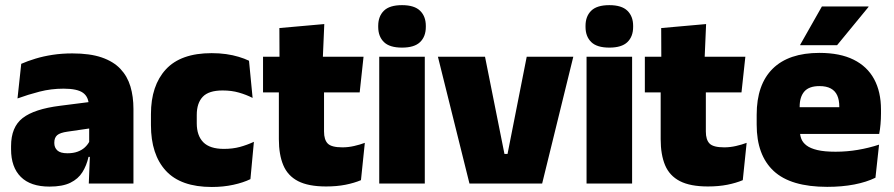

<svg xmlns="http://www.w3.org/2000/svg" viewBox="-20 -713 3472 746"><path d="M498.5 0H325L330 -126L326.5 -130.5V-283.5L325 -301.5Q325 -336 302.8 -352.2Q280.5 -368.5 227 -368.5Q178.5 -368.5 133.8 -357Q89 -345.5 48 -330.5L62.5 -465Q87.5 -476 118 -485.2Q148.5 -494.5 184.5 -500Q220.5 -505.5 261 -505.5Q329.5 -505.5 375.2 -489.8Q421 -474 448 -445.2Q475 -416.5 486.8 -377Q498.5 -337.5 498.5 -290ZM172.5 12Q98.5 12 60.8 -25.8Q23 -63.5 23 -133V-145.5Q23 -219.5 68.2 -254.5Q113.5 -289.5 213 -302L338.5 -318L349 -217L242.5 -201.5Q213.5 -197.5 202.2 -187.8Q191 -178 191 -159V-157Q191 -139.5 202.8 -128.5Q214.5 -117.5 242 -117.5Q265 -117.5 281.8 -123.8Q298.5 -130 309.8 -140.5Q321 -151 327.5 -163.5L352.5 -103.5H324Q316.5 -70 300.2 -44Q284 -18 253.5 -3Q223 12 172.5 12Z M803 13.5Q682.5 13.5 624.5 -49.5Q566.5 -112.5 566.5 -227V-269.5Q566.5 -380.5 624.5 -443.5Q682.5 -506.5 802.5 -506.5Q832 -506.5 858.5 -502.8Q885 -499 907.5 -492.2Q930 -485.5 947.5 -477L961.5 -332.5Q937 -345 908.5 -353.2Q880 -361.5 845 -361.5Q791 -361.5 767.8 -337Q744.5 -312.5 744.5 -266.5V-234Q744.5 -186 770 -160.2Q795.5 -134.5 850 -134.5Q884 -134.5 911.8 -142Q939.5 -149.5 966.5 -162L953 -17Q925.5 -3.5 886.5 5Q847.5 13.5 803 13.5Z M1247 11.5Q1178.5 11.5 1138.2 -9.2Q1098 -30 1080.8 -71Q1063.5 -112 1063.5 -172V-436H1239V-202Q1239 -170 1253.5 -155.2Q1268 -140.5 1310.5 -140.5Q1333.5 -140.5 1356.2 -145.8Q1379 -151 1397.5 -158L1382.5 -13Q1356.5 -2 1322.5 4.8Q1288.5 11.5 1247 11.5ZM1377.5 -354H1002V-492.5H1392.5ZM1234 -480.5H1066L1065.5 -604L1240 -619.5Z M1630.5 0H1453.5V-492.5H1630.5ZM1542 -528Q1493.5 -528 1471.5 -549.8Q1449.5 -571.5 1449.5 -608.5V-612.5Q1449.5 -649.5 1471.5 -671.2Q1493.5 -693 1542 -693Q1590 -693 1612.2 -671.2Q1634.5 -649.5 1634.5 -612.5V-608.5Q1634.5 -571 1612.2 -549.5Q1590 -528 1542 -528Z M1940 -115H1952L2026.5 -492.5H2207.5L2086.5 0H1804L1681.5 -492.5H1864.5Z M2436 0H2259V-492.5H2436ZM2347.5 -528Q2299 -528 2277 -549.8Q2255 -571.5 2255 -608.5V-612.5Q2255 -649.5 2277 -671.2Q2299 -693 2347.5 -693Q2395.5 -693 2417.8 -671.2Q2440 -649.5 2440 -612.5V-608.5Q2440 -571 2417.8 -549.5Q2395.5 -528 2347.5 -528Z M2730.5 11.5Q2662 11.5 2621.8 -9.2Q2581.5 -30 2564.2 -71Q2547 -112 2547 -172V-436H2722.5V-202Q2722.5 -170 2737 -155.2Q2751.5 -140.5 2794 -140.5Q2817 -140.5 2839.8 -145.8Q2862.5 -151 2881 -158L2866 -13Q2840 -2 2806 4.8Q2772 11.5 2730.5 11.5ZM2861 -354H2485.5V-492.5H2876ZM2717.5 -480.5H2549.5L2549 -604L2723.5 -619.5Z M3194 13Q3052.5 13 2986.2 -48.5Q2920 -110 2920 -228.5V-267Q2920 -384.5 2982.2 -446Q3044.5 -507.5 3164 -507.5Q3243.5 -507.5 3296.5 -481.2Q3349.5 -455 3376.2 -405.8Q3403 -356.5 3403 -287V-271.5Q3403 -251.5 3401.2 -230.8Q3399.5 -210 3396 -192.5H3237.5Q3239.5 -223 3240.2 -250Q3241 -277 3241 -298.5Q3241 -324.5 3233 -342.2Q3225 -360 3208 -369.2Q3191 -378.5 3164 -378.5Q3123.5 -378.5 3105.2 -357.5Q3087 -336.5 3087 -298V-253.5L3088 -234.5V-203.5Q3088 -188 3093.5 -173.5Q3099 -159 3113.8 -147.8Q3128.5 -136.5 3155.8 -130Q3183 -123.5 3226.5 -123.5Q3271 -123.5 3313.5 -130.8Q3356 -138 3395.5 -151L3381.5 -22.5Q3347 -5.5 3299.2 3.8Q3251.5 13 3194 13ZM3360.5 -192.5H3013.5V-296.5H3360.5ZM3089 -539 3173.5 -688H3354.5V-686L3232.5 -537.5H3089Z"/></svg>

Font: Anek Devanagari Medium ExtraBold
Style: Regular
Weight: 800
Version: Version 1.003